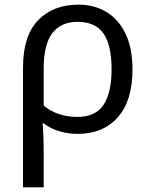

<svg xmlns="http://www.w3.org/2000/svg" viewBox="-20 -566 645 826"><path d="M550 -268Q550 -132 486.5 -61Q423 10 313 10Q273 10 235 -1.5Q197 -13 168 -35H163Q165 -19 166.5 17Q168 53 168 98V240H79V-275Q79 -412 144 -479Q209 -546 318 -546Q386 -546 438.5 -514Q491 -482 520.5 -420Q550 -358 550 -268ZM314 -472Q168 -472 168 -274V-112Q197 -87 234.5 -75Q272 -63 312 -63Q391 -63 425.5 -115Q460 -167 460 -268Q460 -371 425.5 -421.5Q391 -472 314 -472Z"/></svg>

Font: Noto IKEA Simplified Chinese
Style: Regular
Weight: 400
Designer: Monotype Design Team
Foundry: Monotype Imaging Inc.
Version: Version 1.100